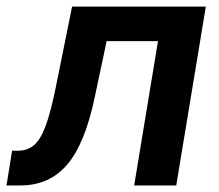

<svg xmlns="http://www.w3.org/2000/svg" viewBox="-55 -566 669 586"><path d="M-35.2 0 -18.1 -106H0Q28.3 -106 48.3 -122.6Q68.4 -139.2 84 -180.9Q99.6 -222.7 114.7 -296.9L165 -545.9H573.2L482.9 0H354.5L427.2 -440.4H270.5L234.4 -270.5Q204.6 -127.4 150.1 -63.7Q95.7 0 7.3 0Z"/></svg>

Font: Inter Semi Bold
Style: Italic
Weight: 600
Italic angle: -9.39999°
Designer: Rasmus Andersson
Foundry: rsms
Version: Version 4.000;git-3c8e0fc